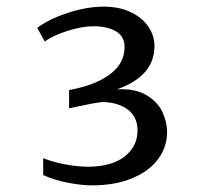

<svg xmlns="http://www.w3.org/2000/svg" viewBox="-20 -858 599 578"><path d="M247 -356Q318 -357 356 -387.5Q394 -418 394 -465Q394 -506 365 -528Q336 -550 287 -551Q279 -550 256 -546L188 -532V-587Q266 -601 310.5 -634Q355 -667 355 -716Q355 -749 328.5 -764Q302 -779 262 -779Q227 -779 183 -765Q139 -751 115 -733L92 -774Q126 -800 183.5 -819Q241 -838 292 -838Q339 -838 373.5 -821.5Q408 -805 426.5 -778Q445 -751 445 -719Q445 -629 332 -589Q387 -592 421 -571.5Q455 -551 469 -520.5Q483 -490 483 -461Q483 -415 455.5 -378.5Q428 -342 377 -321Q326 -300 257 -300Q225 -300 184 -308Q143 -316 110 -331V-382Q139 -370 177 -363Q215 -356 247 -356Z"/></svg>

Font: Martel
Style: Regular
Weight: 400
Designer: Dan Reynolds
Foundry: Dan Reynolds
Version: Version 1.001; ttfautohint (v1.1) -l 5 -r 5 -G 72 -x 0 -D la